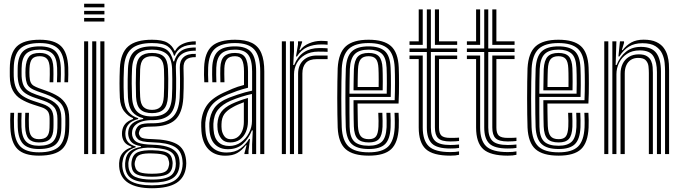

<svg xmlns="http://www.w3.org/2000/svg" viewBox="-20 -820 3627 1022"><path d="M187 8.5Q109 8.5 73.6 -26.2Q38.2 -61 35 -141.2Q34.2 -160.2 34.2 -181.2Q34.2 -202.2 35.5 -219.5H55.2Q54.2 -203.2 54.1 -182Q54 -160.8 54.8 -142.2Q57.5 -71 88.4 -40.1Q119.2 -9.2 187 -9.2Q262 -9.2 294.1 -39.6Q326.2 -70 327.2 -138.5Q327.8 -147.2 327.8 -155.1Q327.8 -163 327.8 -171.1Q327.8 -179.2 327.8 -187.8Q327.8 -245 300.2 -273.1Q272.8 -301.2 222 -319L179 -334.2Q154.2 -343 141.2 -352.8Q128.2 -362.5 122.9 -376.9Q117.5 -391.2 116 -413.8Q115.2 -423.5 115.4 -434.1Q115.5 -444.8 116 -456.2Q118.8 -500 135.1 -519.1Q151.5 -538.2 191.8 -538.2Q226.2 -538.2 244.5 -520.8Q262.8 -503.2 264.2 -457.2Q264.8 -445 264.6 -425Q264.5 -405 263.8 -382.2H244Q244.8 -404 245 -423Q245.2 -442 244.8 -456.2Q243.5 -491 230.9 -505.9Q218.2 -520.8 191.8 -520.8Q162.8 -520.8 150.6 -505.8Q138.5 -490.8 137 -456.2Q136.5 -444.5 136.4 -434.9Q136.2 -425.2 137 -413.8Q138.2 -392.8 143.6 -381.2Q149 -369.8 159.4 -363.5Q169.8 -357.2 185 -351.5L227 -336.5Q262.5 -324 289.9 -307Q317.2 -290 332.9 -262Q348.5 -234 348.5 -187.8Q348.5 -179 348.6 -171Q348.8 -163 348.6 -155.1Q348.5 -147.2 348.2 -138.5Q347.2 -61.2 310.6 -26.4Q274 8.5 187 8.5ZM187 -26.8Q128.5 -26.8 102.8 -54.2Q77 -81.8 74.5 -143Q74 -160.2 73.9 -180.1Q73.8 -200 75 -219.5H95Q93.8 -200 93.8 -179.6Q93.8 -159.2 94.2 -144Q96.2 -90.8 117.9 -67.5Q139.5 -44.2 187 -44.2Q240.5 -44.2 262.5 -67Q284.5 -89.8 285.5 -138.8Q285.8 -152 285.8 -163.4Q285.8 -174.8 285.8 -187.8Q285.8 -228.5 267.9 -249.9Q250 -271.2 211.8 -284L166.8 -299.2Q134 -310.2 114.2 -324Q94.5 -337.8 85.1 -359Q75.8 -380.2 74 -413.8Q73.8 -426 73.9 -435.9Q74 -445.8 74 -456.2Q74.8 -518.2 101.6 -545.8Q128.5 -573.2 191.8 -573.2Q249.2 -573.2 275.2 -546.9Q301.2 -520.5 303.8 -459.5Q304.2 -443.8 304.2 -425Q304.2 -406.2 303 -382.2H283.2Q284.2 -406.2 284.4 -424.5Q284.5 -442.8 284 -459.2Q282 -513.2 259.1 -534.5Q236.2 -555.8 191.8 -555.8Q140 -555.8 117.8 -532.4Q95.5 -509 95 -456.2Q95 -445.2 94.8 -435.5Q94.5 -425.8 95 -413.8Q96.8 -384.5 104.8 -366.5Q112.8 -348.5 129.4 -337.1Q146 -325.8 172.8 -316.5L216.8 -301.5Q263 -285.8 284.9 -261Q306.8 -236.2 306.8 -187.8Q306.8 -174.8 306.8 -163.1Q306.8 -151.5 306.5 -138.8Q305.5 -79.8 278.4 -53.2Q251.2 -26.8 187 -26.8ZM187 -61.8Q150.5 -61.8 133.1 -80.9Q115.8 -100 114 -145Q113.5 -160.2 113.5 -180Q113.5 -199.8 114.5 -219.5H134.2Q133.2 -202 133.2 -182.5Q133.2 -163 133.8 -146.5Q135 -110.5 147.5 -94.9Q160 -79.2 187 -79.2Q217.8 -79.2 230.2 -93.8Q242.8 -108.2 243.5 -139Q244 -152 244 -163.4Q244 -174.8 244 -187.8Q244 -216.5 232.9 -229.5Q221.8 -242.5 201.2 -249L154.5 -264.2Q118.8 -276 91.4 -292.6Q64 -309.2 48.4 -337.9Q32.8 -366.5 32.2 -413.5Q32 -426.8 32.1 -437.2Q32.2 -447.8 32.2 -456.5Q32.8 -537.2 69.5 -572.9Q106.2 -608.5 191.8 -608.5Q269.5 -608.5 304.8 -574.4Q340 -540.2 343.2 -461.2Q343.8 -443.8 343.6 -422.8Q343.5 -401.8 342.5 -382.2H322.8Q323.8 -399.8 324 -421.1Q324.2 -442.5 323.5 -460Q320.5 -530.2 289.9 -560.5Q259.2 -590.8 191.8 -590.8Q117.5 -590.8 85.6 -559.2Q53.8 -527.8 53.2 -456.5Q53 -445.2 52.9 -435.5Q52.8 -425.8 53.2 -413.5Q54.8 -374.5 66.4 -349.6Q78 -324.8 101.2 -309.1Q124.5 -293.5 160.5 -281.8L206.5 -266.8Q239.8 -255.5 252.2 -237.4Q264.8 -219.2 264.8 -187.8Q264.8 -180 264.9 -172.1Q265 -164.2 264.9 -156.1Q264.8 -148 264.5 -138.8Q263.8 -98.5 246.1 -80.1Q228.5 -61.8 187 -61.8Z M427.8 -781V-800H535.8V-781ZM427.8 -705.5V-724.5H535.8V-705.5ZM427.8 -743.2V-762.2H535.8V-743.2ZM514 0V-600H535.8V0ZM427.8 0V-600H449.2V0ZM470.8 0V-600H492.5V0Z M788.8 182Q707.5 182 662.9 153.6Q618.2 125.2 614.2 66Q613.5 57 614 48.4Q614.5 39.8 616 31.8Q619.5 7.5 637.2 -10.5Q655 -28.5 679.5 -35.5V-39.8Q655.2 -47.8 644 -61.9Q632.8 -76 629.8 -97Q629.2 -101.8 629.2 -107.9Q629.2 -114 629.8 -119.8Q632.8 -145 647 -161Q661.2 -177 688.2 -186.5V-191.2Q662.5 -200.5 641.4 -227.1Q620.2 -253.8 618 -299.5Q617 -320.2 616.6 -339Q616.2 -357.8 616.2 -376.4Q616.2 -395 616.6 -414.8Q617 -434.5 618 -456.8Q622 -538.5 662.8 -573.5Q703.5 -608.5 789.2 -608.5Q844.2 -608.5 870.8 -593Q897.2 -577.5 908.5 -550.2H912.8Q924.5 -571.5 944.9 -582.4Q965.2 -593.2 986.5 -597Q1007.8 -600.8 1022 -600V-582.5Q973.5 -583 946.9 -567.2Q920.2 -551.5 910.2 -523.8H906Q897.5 -556 872.4 -573.4Q847.2 -590.8 789.2 -590.8Q713.5 -590.8 678.4 -559.2Q643.2 -527.8 639.8 -456.5Q638.5 -429 638 -405Q637.5 -381 637.9 -355.9Q638.2 -330.8 639.5 -300Q642.2 -250.5 663.4 -225Q684.5 -199.5 715.5 -191.2V-186.5Q683 -177.8 667.1 -161.4Q651.2 -145 648 -120.2Q647 -114.5 647.1 -108.5Q647.2 -102.5 648 -96.5Q650.2 -77 662.2 -63Q674.2 -49 702.2 -40.5V-36.2Q671.8 -26.5 655 -10Q638.2 6.5 633.8 31.8Q631.8 40.2 631 48.5Q630.2 56.8 631 66Q635.8 120.5 674.8 143.5Q713.8 166.5 788.8 166.5Q865.8 166.5 905 143.6Q944.2 120.8 951.2 66Q952.5 57.8 952.4 49.4Q952.2 41 951 31.8Q945.5 -19.2 907.4 -39.9Q869.2 -60.5 792.8 -62.5Q758.5 -63.5 740.5 -67.5Q722.5 -71.5 714.5 -78.9Q706.5 -86.2 702.2 -96.5Q700.2 -101.5 699.6 -108.6Q699 -115.8 700.2 -120.5Q706.8 -145.5 724.2 -155Q741.8 -164.5 789.2 -163.8Q860.5 -163 896.1 -194.4Q931.8 -225.8 936.2 -299.2Q937.8 -327 938.1 -352.1Q938.5 -377.2 938.2 -403.4Q938 -429.5 937 -460.5Q936 -495.8 957 -515.4Q978 -535 1022 -533.2V-515.8Q987.2 -516.5 971.5 -502.6Q955.8 -488.8 956.8 -456.8Q957.8 -428.2 957.9 -402.4Q958 -376.5 957.6 -351.2Q957.2 -326 955.8 -299.2Q950.8 -217.5 912.2 -182Q873.8 -146.5 789.2 -146.2Q760.2 -146.2 746.4 -143.2Q732.5 -140.2 727.5 -133.6Q722.5 -127 719.8 -116.2Q719.2 -114.5 719.2 -110.5Q719.2 -106.5 720.8 -103.2Q724 -94.5 729.8 -89.6Q735.5 -84.8 749.8 -82.5Q764 -80.2 792.8 -79.5Q878.2 -77.2 921.2 -53.1Q964.2 -29 970.5 31.8Q971.5 41.2 971.5 49.1Q971.5 57 970.5 66Q964 125.5 919.2 153.8Q874.5 182 788.8 182ZM788.8 135.8Q834.8 135.8 861.2 127.9Q887.8 120 899.9 104.5Q912 89 915 66.2Q916.2 59.2 916.1 50.9Q916 42.5 914.2 31.5Q911.2 7.5 896.6 -5.9Q882 -19.2 856 -25.4Q830 -31.5 792.8 -33.5Q735 -36.8 704.9 -21.5Q674.8 -6.2 666 31.8Q663.8 40.2 663.2 48.8Q662.8 57.2 663.8 66.5Q668.2 107 699.6 121.4Q731 135.8 788.8 135.8ZM788.8 120.8Q735.2 120.8 709.6 109Q684 97.2 680.5 66.2Q679 58 679.6 48.6Q680.2 39.2 682.2 31.5Q688.8 0.2 715.4 -10.6Q742 -21.5 793.8 -20Q825.5 -19.2 847.1 -14.8Q868.8 -10.2 881.2 0.5Q893.8 11.2 896.8 31.8Q899 41 899 49.2Q899 57.5 897.5 66.2Q892.5 98.2 866.5 109.5Q840.5 120.8 788.8 120.8ZM788.8 104.8Q815 104.8 833.6 102Q852.2 99.2 863.4 91Q874.5 82.8 877.8 66.5Q880.8 57.5 880.6 49.1Q880.5 40.8 877 31.8Q874.5 17.2 863.8 10.1Q853 3 835.1 0.2Q817.2 -2.5 792.8 -3.2Q749 -5 727.2 3Q705.5 11 701.5 31.2Q697.5 40 696.9 49.1Q696.2 58.2 699 66.5Q703.5 90 725.2 97.4Q747 104.8 788.8 104.8ZM788.8 151.8Q719 151.8 684.8 133.2Q650.5 114.8 646.2 66.8Q645.5 57.2 646 49Q646.5 40.8 648.2 31.8Q652.8 2.2 672.2 -14.4Q691.8 -31 729.8 -38V-42.2Q698.2 -47.2 683.2 -60.4Q668.2 -73.5 663.5 -96.8Q662.2 -103 662.1 -107.9Q662 -112.8 662.8 -120.2Q665 -146.5 685.2 -163.2Q705.5 -180 742.2 -186.5V-191Q704.2 -200 684 -225.2Q663.8 -250.5 661 -302Q660 -325.2 659.6 -349Q659.2 -372.8 659.6 -398.6Q660 -424.5 661.2 -454.8Q664.2 -519.8 695.4 -546.5Q726.5 -573.2 789.2 -573.2Q842.5 -573.2 867.8 -554.8Q893 -536.2 902.5 -493.2H906.8Q915.8 -519.8 929.5 -536Q943.2 -552.2 965.6 -559.8Q988 -567.2 1022 -567.2V-549.8Q969 -551.2 941.4 -526.9Q913.8 -502.5 916.2 -456.2Q917.5 -430.2 917.6 -402.6Q917.8 -375 917.5 -349.1Q917.2 -323.2 916.2 -302.5Q912 -233.8 879.9 -206.9Q847.8 -180 789.2 -180.5Q763.8 -181 741 -175Q718.2 -169 703 -156.4Q687.8 -143.8 683.8 -124.2Q682.5 -118 682.5 -110.5Q682.5 -103 683.8 -97.5Q690 -70.5 714.5 -60.8Q739 -51 793 -49.5Q837 -48.5 867.5 -39.6Q898 -30.8 915 -13.1Q932 4.5 935 32Q936.2 41.2 936.4 49.5Q936.5 57.8 935.2 66.2Q928.8 113.2 892.8 132.5Q856.8 151.8 788.8 151.8ZM789.2 -200.2Q840.8 -200.2 866.4 -223.8Q892 -247.2 895.2 -303.8Q896.2 -324.5 896.8 -348.6Q897.2 -372.8 897.1 -399.4Q897 -426 896 -453.8Q893.5 -512 866 -533.9Q838.5 -555.8 789.2 -555.8Q736.5 -555.8 711 -532.4Q685.5 -509 682.8 -453.2Q681 -413.5 681.1 -375.4Q681.2 -337.2 682.8 -303Q685.5 -249 711.1 -224.6Q736.8 -200.2 789.2 -200.2ZM789.2 -217.8Q748.8 -217.8 727.8 -237Q706.8 -256.2 704.2 -304.2Q702.8 -340 702.8 -378.1Q702.8 -416.2 704.2 -452Q706.8 -499.8 727.4 -519Q748 -538.2 789.2 -538.2Q831.5 -538.2 851.9 -519Q872.2 -499.8 874.2 -453Q875.5 -427.2 875.6 -401.9Q875.8 -376.5 875.2 -352.1Q874.8 -327.8 873.8 -304.8Q871 -257 850.4 -237.4Q829.8 -217.8 789.2 -217.8ZM789.2 -235.2Q819 -235.2 834.4 -251Q849.8 -266.8 852 -306.5Q853.2 -328.8 853.6 -352.6Q854 -376.5 853.9 -401.5Q853.8 -426.5 852.8 -452Q851 -490.2 835.6 -505.5Q820.2 -520.8 789.2 -520.8Q758.8 -520.8 743.2 -505.2Q727.8 -489.8 726 -451Q724.5 -415 724.4 -378.2Q724.2 -341.5 726 -305.2Q727.8 -266.2 743.5 -250.8Q759.2 -235.2 789.2 -235.2Z M1365.2 0V-439.5Q1365.2 -520.5 1334.2 -555.6Q1303.2 -590.8 1231.2 -590.8Q1157.2 -590.8 1124 -560.5Q1090.8 -530.2 1088 -460.2Q1087.5 -442.5 1087.5 -422.4Q1087.5 -402.2 1088.8 -382.2H1067.5Q1066 -403 1065.9 -421.6Q1065.8 -440.2 1066.5 -461.2Q1069.5 -540.5 1108.1 -574.5Q1146.8 -608.5 1231.2 -608.5Q1287 -608.5 1321.2 -591.4Q1355.5 -574.2 1371.1 -537.1Q1386.8 -500 1386.8 -439.5V0ZM1199.8 -43Q1235.5 -43 1262.8 -62.8Q1290 -82.5 1305.6 -113Q1321.2 -143.5 1321.2 -175V-319.8Q1296.2 -314.8 1266 -305.2Q1235.8 -295.8 1207 -283.5Q1163.5 -264.2 1140.8 -236.4Q1118 -208.5 1115.8 -161.2Q1115.2 -152 1115.9 -143.5Q1116.5 -135 1117 -127.2Q1120 -86 1141.6 -64.5Q1163.2 -43 1199.8 -43ZM1205 -61.8Q1174.8 -61.8 1158.6 -81.4Q1142.5 -101 1138.5 -129Q1137.8 -136.8 1137.4 -145.2Q1137 -153.8 1137.2 -159.2Q1139.5 -200 1157.9 -224.6Q1176.2 -249.2 1214 -267Q1232.5 -275.8 1255.2 -284.1Q1278 -292.5 1299.8 -298.5V-173Q1299.8 -143.5 1289 -118.1Q1278.2 -92.8 1257.2 -77.2Q1236.2 -61.8 1205 -61.8ZM1208 -79Q1231.2 -79 1246.9 -91.8Q1262.5 -104.5 1270.2 -125.4Q1278 -146.2 1278 -171.2V-275.8Q1260.8 -269.5 1246.5 -263.2Q1232.2 -257 1221 -250.5Q1188.5 -233 1174.1 -212.9Q1159.8 -192.8 1159 -159.5Q1158.8 -152.5 1158.9 -145.5Q1159 -138.5 1160 -131Q1162.5 -111 1174.1 -95Q1185.8 -79 1208 -79ZM1179.2 8.8Q1123.2 8.8 1090.2 -24.9Q1057.2 -58.5 1052.2 -121.8Q1051.5 -134 1051.1 -147.2Q1050.8 -160.5 1051.2 -168.8Q1055.5 -226.2 1085.6 -265.2Q1115.8 -304.2 1185 -333.2Q1203.2 -341.5 1217.1 -347.4Q1231 -353.2 1245.4 -358.1Q1259.8 -363 1278.8 -367.8V-439.5Q1278.8 -480.8 1268.6 -500.8Q1258.5 -520.8 1231.2 -520.8Q1201.2 -520.8 1188.4 -505.4Q1175.5 -490 1174.2 -456.5Q1174 -446 1173.9 -426Q1173.8 -406 1174.8 -382.2H1153.2Q1152.2 -408.5 1152.4 -426.6Q1152.5 -444.8 1152.8 -458.8Q1154.5 -502.8 1173.8 -520.5Q1193 -538.2 1231.2 -538.2Q1270 -538.2 1285.1 -514.4Q1300.2 -490.5 1300.2 -439.5V-353Q1268.5 -345.2 1243.1 -336.2Q1217.8 -327.2 1192.2 -316.8Q1129.2 -290.8 1103 -254.9Q1076.8 -219 1072.8 -167Q1072.2 -157.5 1072.6 -146.1Q1073 -134.8 1073.8 -123.5Q1078.2 -67.2 1107.4 -37.8Q1136.5 -8.2 1185.8 -8.2Q1230.2 -8.2 1259.1 -29Q1288 -49.8 1305.8 -80.5H1310.8L1302.8 -17V0H1281.2L1281 -4.2L1292.5 -46.8H1288.5Q1267.5 -19.5 1242.8 -5.4Q1218 8.8 1179.2 8.8ZM1322 0.2V-52L1325.5 -126H1320.8Q1303 -81.2 1272 -53.4Q1241 -25.5 1192 -25.8Q1150.8 -26 1124.9 -51Q1099 -76 1095.2 -125.2Q1094.8 -135 1094.2 -145.6Q1093.8 -156.2 1094.2 -165Q1097.8 -212.5 1121 -245.1Q1144.2 -277.8 1199.8 -300.2Q1221.2 -308.5 1243 -315.8Q1264.8 -323 1284.9 -328.6Q1305 -334.2 1322 -337.5V-439.5Q1322 -501.8 1301.1 -528.8Q1280.2 -555.8 1231.2 -555.8Q1180 -555.8 1156.6 -533.2Q1133.2 -510.8 1131.2 -459.2Q1130.8 -441.8 1130.8 -422Q1130.8 -402.2 1131.8 -382.2H1110.2Q1109.2 -403.2 1109.1 -423.1Q1109 -443 1109.5 -459.8Q1112 -520.5 1140.2 -546.9Q1168.5 -573.2 1231.2 -573.2Q1291.5 -573.2 1317.5 -542.2Q1343.5 -511.2 1343.5 -439.5V0.2Z M1523.2 0V-600H1544.8L1545 -548L1540.8 -474H1545.8Q1564.5 -520 1598 -542.1Q1631.5 -564.2 1679.2 -564.2Q1691.5 -564.2 1704.4 -563.9Q1717.2 -563.5 1723.8 -562.8V-544Q1716.5 -544.5 1702.4 -544.9Q1688.2 -545.2 1675.2 -545.2Q1632.2 -545.2 1603.1 -527.8Q1574 -510.2 1559.5 -482.8Q1545 -455.2 1545 -425.2V0ZM1480.2 0V-600H1501.8V0ZM1566.8 0V-427Q1566.8 -472.2 1593.8 -498.4Q1620.8 -524.5 1665.8 -524.5Q1680.5 -524.5 1695.4 -524.5Q1710.2 -524.5 1723.8 -524.5V-505.2Q1710.5 -505.5 1695 -505.4Q1679.5 -505.2 1665.8 -505.2Q1626.2 -505.2 1607.9 -485.1Q1589.5 -465 1589.5 -429V0ZM1555.5 -519.5 1566.2 -583V-600H1588L1588.2 -595.8L1573.8 -553.2H1577.8Q1595 -576.5 1625.8 -589.5Q1656.5 -602.5 1689 -602.5Q1696.5 -602.5 1705.5 -602Q1714.5 -601.5 1723.8 -600.8V-581.8Q1716 -582.8 1707.8 -583.1Q1699.5 -583.5 1690.2 -583.5Q1647.5 -583.5 1615 -568.8Q1582.5 -554 1560.8 -519.5Z M1943.2 8.5Q1858.8 8.5 1820 -25.9Q1781.2 -60.2 1777.5 -141Q1776.5 -169 1775.9 -210.6Q1775.2 -252.2 1775.2 -298.1Q1775.2 -344 1775.9 -386Q1776.5 -428 1777.5 -457Q1782 -539 1821 -573.8Q1860 -608.5 1942 -608.5Q2023.2 -608.5 2061.1 -574.8Q2099 -541 2102.5 -461Q2103.2 -444 2103.6 -422.2Q2104 -400.5 2104 -375.5Q2104 -350.5 2103.5 -323.5Q2103 -296.5 2101.5 -269H1883.2Q1883.5 -246.8 1883.8 -224.8Q1884 -202.8 1884.4 -183.4Q1884.8 -164 1885.2 -149.2Q1887.2 -111.8 1900 -95.5Q1912.8 -79.2 1943.2 -79.2Q1970.2 -79.2 1981.5 -94.1Q1992.8 -109 1994.5 -146.2Q1995.2 -158 1995 -176.9Q1994.8 -195.8 1993.5 -219.5H2015.2Q2016.2 -195.8 2016.5 -176.9Q2016.8 -158 2016.2 -145.2Q2014.2 -99.2 1997.6 -80.5Q1981 -61.8 1943.2 -61.8Q1901.8 -61.8 1883.5 -81.1Q1865.2 -100.5 1863.5 -147Q1863 -163.8 1862.5 -187Q1862 -210.2 1861.9 -236.1Q1861.8 -262 1861.8 -286.5H2080.8Q2081.8 -310.2 2082.1 -334.2Q2082.5 -358.2 2082.5 -381Q2082.5 -403.8 2082.1 -423.9Q2081.8 -444 2081 -460Q2077.5 -532 2044.5 -561.4Q2011.5 -590.8 1942 -590.8Q1869.8 -590.8 1836.5 -559.5Q1803.2 -528.2 1799.2 -455.8Q1798 -425.8 1797.4 -383.5Q1796.8 -341.2 1796.8 -296Q1796.8 -250.8 1797.4 -210.2Q1798 -169.8 1799 -143Q1802.5 -71.2 1835.6 -40.2Q1868.8 -9.2 1943.2 -9.2Q2014.5 -9.2 2046 -39.8Q2077.5 -70.2 2081 -142Q2081.5 -153 2081.5 -166Q2081.5 -179 2081.1 -192.6Q2080.8 -206.2 2080 -219.5H2101.5Q2102.5 -201.2 2103 -180.1Q2103.5 -159 2102.5 -141.2Q2099 -60.5 2062.2 -26Q2025.5 8.5 1943.2 8.5ZM1943.2 -26.8Q1880.8 -26.8 1852.2 -53.4Q1823.8 -80 1820.5 -143.8Q1819.5 -171.8 1819 -212.8Q1818.5 -253.8 1818.5 -299.1Q1818.5 -344.5 1819 -385.6Q1819.5 -426.8 1820.8 -454.2Q1824.2 -519 1852.6 -546.1Q1881 -573.2 1942 -573.2Q2000.2 -573.2 2028.4 -548Q2056.5 -522.8 2059.2 -459.5Q2060.2 -442.2 2060.6 -418Q2061 -393.8 2060.9 -364.8Q2060.8 -335.8 2059.8 -304H1840.2Q1840 -256.8 1840.2 -220.5Q1840.5 -184.2 1841 -145.5Q1841.8 -91 1865 -67.6Q1888.2 -44.2 1943.2 -44.2Q1989.8 -44.2 2012.4 -65.6Q2035 -87 2037.8 -143.2Q2038.2 -158.8 2038 -178.1Q2037.8 -197.5 2036.8 -219.5H2058.2Q2059.2 -199.2 2059.6 -179.6Q2060 -160 2059.2 -142.8Q2056.5 -79.5 2030 -53.1Q2003.5 -26.8 1943.2 -26.8ZM1840.2 -321.5H2038.5Q2039.2 -349.5 2039.2 -375Q2039.2 -400.5 2038.9 -422Q2038.5 -443.5 2037.8 -459Q2035.2 -514.8 2011.2 -535.2Q1987.2 -555.8 1942 -555.8Q1892.5 -555.8 1868.9 -532.6Q1845.2 -509.5 1842.2 -453Q1841.5 -435 1841 -398.5Q1840.5 -362 1840.2 -321.5ZM1861.8 -339.2Q1862 -357 1862.2 -376.8Q1862.5 -396.5 1862.9 -415.9Q1863.2 -435.2 1863.8 -451.8Q1866.2 -499 1884.5 -518.6Q1902.8 -538.2 1942 -538.2Q1980.5 -538.2 1997.4 -519.5Q2014.2 -500.8 2016.2 -457Q2016.8 -445.8 2017.1 -427.5Q2017.5 -409.2 2017.5 -386.5Q2017.5 -363.8 2017 -339.2ZM1883.8 -356.8H1995.5Q1995.8 -377.2 1995.8 -396.6Q1995.8 -416 1995.4 -431.6Q1995 -447.2 1994.5 -456.2Q1993 -491.5 1980.9 -506.1Q1968.8 -520.8 1942 -520.8Q1913.2 -520.8 1900.2 -505Q1887.2 -489.2 1885.5 -450.8Q1885 -437.8 1884.6 -423.1Q1884.2 -408.5 1884 -392.1Q1883.8 -375.8 1883.8 -356.8Z M2377.2 -29.5Q2306.2 -29.5 2279.1 -56Q2252 -82.5 2252 -141.2V-543.2H2159.8V-562.2H2252V-770H2273.5V-562.2H2413.5V-543.2H2273.5V-141.2Q2273.5 -91.5 2296 -69.9Q2318.5 -48.2 2377.2 -48.2Q2388.5 -48.2 2399.9 -48.9Q2411.2 -49.5 2423.5 -50.8V-32.5Q2413.5 -30.8 2402.1 -30.1Q2390.8 -29.5 2377.2 -29.5ZM2377.2 8.5Q2284.8 8.5 2246.8 -26.2Q2208.8 -61 2208.8 -141.2V-505.5H2159.8V-524.5H2230.2V-141.2Q2230.2 -72.2 2262.6 -41.4Q2295 -10.5 2377.2 -10.5Q2391 -10.5 2402.6 -11.4Q2414.2 -12.2 2423.5 -14.2V4Q2405.8 8.5 2377.2 8.5ZM2377.2 -67Q2330.2 -67 2312.6 -84.1Q2295 -101.2 2295 -141.2V-524.5H2413.5V-505.5H2316.8V-141.2Q2316.8 -111 2329.4 -98.5Q2342 -86 2377.2 -86Q2395.5 -86 2406.9 -86.4Q2418.2 -86.8 2423.5 -87.5V-69.5Q2415.5 -68.5 2404.2 -67.8Q2393 -67 2377.2 -67ZM2159.8 -581V-600H2208.8V-770H2230.2V-581ZM2295 -581V-770H2316.8V-600H2413.5V-581Z M2682.8 -29.5Q2611.8 -29.5 2584.6 -56Q2557.5 -82.5 2557.5 -141.2V-543.2H2465.2V-562.2H2557.5V-770H2579V-562.2H2719V-543.2H2579V-141.2Q2579 -91.5 2601.5 -69.9Q2624 -48.2 2682.8 -48.2Q2694 -48.2 2705.4 -48.9Q2716.8 -49.5 2729 -50.8V-32.5Q2719 -30.8 2707.6 -30.1Q2696.2 -29.5 2682.8 -29.5ZM2682.8 8.5Q2590.2 8.5 2552.2 -26.2Q2514.2 -61 2514.2 -141.2V-505.5H2465.2V-524.5H2535.8V-141.2Q2535.8 -72.2 2568.1 -41.4Q2600.5 -10.5 2682.8 -10.5Q2696.5 -10.5 2708.1 -11.4Q2719.8 -12.2 2729 -14.2V4Q2711.2 8.5 2682.8 8.5ZM2682.8 -67Q2635.8 -67 2618.1 -84.1Q2600.5 -101.2 2600.5 -141.2V-524.5H2719V-505.5H2622.2V-141.2Q2622.2 -111 2634.9 -98.5Q2647.5 -86 2682.8 -86Q2701 -86 2712.4 -86.4Q2723.8 -86.8 2729 -87.5V-69.5Q2721 -68.5 2709.8 -67.8Q2698.5 -67 2682.8 -67ZM2465.2 -581V-600H2514.2V-770H2535.8V-581ZM2600.5 -581V-770H2622.2V-600H2719V-581Z M2953.8 8.5Q2869.2 8.5 2830.5 -25.9Q2791.8 -60.2 2788 -141Q2787 -169 2786.4 -210.6Q2785.8 -252.2 2785.8 -298.1Q2785.8 -344 2786.4 -386Q2787 -428 2788 -457Q2792.5 -539 2831.5 -573.8Q2870.5 -608.5 2952.5 -608.5Q3033.8 -608.5 3071.6 -574.8Q3109.5 -541 3113 -461Q3113.8 -444 3114.1 -422.2Q3114.5 -400.5 3114.5 -375.5Q3114.5 -350.5 3114 -323.5Q3113.5 -296.5 3112 -269H2893.8Q2894 -246.8 2894.2 -224.8Q2894.5 -202.8 2894.9 -183.4Q2895.2 -164 2895.8 -149.2Q2897.8 -111.8 2910.5 -95.5Q2923.2 -79.2 2953.8 -79.2Q2980.8 -79.2 2992 -94.1Q3003.2 -109 3005 -146.2Q3005.8 -158 3005.5 -176.9Q3005.2 -195.8 3004 -219.5H3025.8Q3026.8 -195.8 3027 -176.9Q3027.2 -158 3026.8 -145.2Q3024.8 -99.2 3008.1 -80.5Q2991.5 -61.8 2953.8 -61.8Q2912.2 -61.8 2894 -81.1Q2875.8 -100.5 2874 -147Q2873.5 -163.8 2873 -187Q2872.5 -210.2 2872.4 -236.1Q2872.2 -262 2872.2 -286.5H3091.2Q3092.2 -310.2 3092.6 -334.2Q3093 -358.2 3093 -381Q3093 -403.8 3092.6 -423.9Q3092.2 -444 3091.5 -460Q3088 -532 3055 -561.4Q3022 -590.8 2952.5 -590.8Q2880.2 -590.8 2847 -559.5Q2813.8 -528.2 2809.8 -455.8Q2808.5 -425.8 2807.9 -383.5Q2807.2 -341.2 2807.2 -296Q2807.2 -250.8 2807.9 -210.2Q2808.5 -169.8 2809.5 -143Q2813 -71.2 2846.1 -40.2Q2879.2 -9.2 2953.8 -9.2Q3025 -9.2 3056.5 -39.8Q3088 -70.2 3091.5 -142Q3092 -153 3092 -166Q3092 -179 3091.6 -192.6Q3091.2 -206.2 3090.5 -219.5H3112Q3113 -201.2 3113.5 -180.1Q3114 -159 3113 -141.2Q3109.5 -60.5 3072.8 -26Q3036 8.5 2953.8 8.5ZM2953.8 -26.8Q2891.2 -26.8 2862.8 -53.4Q2834.2 -80 2831 -143.8Q2830 -171.8 2829.5 -212.8Q2829 -253.8 2829 -299.1Q2829 -344.5 2829.5 -385.6Q2830 -426.8 2831.2 -454.2Q2834.8 -519 2863.1 -546.1Q2891.5 -573.2 2952.5 -573.2Q3010.8 -573.2 3038.9 -548Q3067 -522.8 3069.8 -459.5Q3070.8 -442.2 3071.1 -418Q3071.5 -393.8 3071.4 -364.8Q3071.2 -335.8 3070.2 -304H2850.8Q2850.5 -256.8 2850.8 -220.5Q2851 -184.2 2851.5 -145.5Q2852.2 -91 2875.5 -67.6Q2898.8 -44.2 2953.8 -44.2Q3000.2 -44.2 3022.9 -65.6Q3045.5 -87 3048.2 -143.2Q3048.8 -158.8 3048.5 -178.1Q3048.2 -197.5 3047.2 -219.5H3068.8Q3069.8 -199.2 3070.1 -179.6Q3070.5 -160 3069.8 -142.8Q3067 -79.5 3040.5 -53.1Q3014 -26.8 2953.8 -26.8ZM2850.8 -321.5H3049Q3049.8 -349.5 3049.8 -375Q3049.8 -400.5 3049.4 -422Q3049 -443.5 3048.2 -459Q3045.8 -514.8 3021.8 -535.2Q2997.8 -555.8 2952.5 -555.8Q2903 -555.8 2879.4 -532.6Q2855.8 -509.5 2852.8 -453Q2852 -435 2851.5 -398.5Q2851 -362 2850.8 -321.5ZM2872.2 -339.2Q2872.5 -357 2872.8 -376.8Q2873 -396.5 2873.4 -415.9Q2873.8 -435.2 2874.2 -451.8Q2876.8 -499 2895 -518.6Q2913.2 -538.2 2952.5 -538.2Q2991 -538.2 3007.9 -519.5Q3024.8 -500.8 3026.8 -457Q3027.2 -445.8 3027.6 -427.5Q3028 -409.2 3028 -386.5Q3028 -363.8 3027.5 -339.2ZM2894.2 -356.8H3006Q3006.2 -377.2 3006.2 -396.6Q3006.2 -416 3005.9 -431.6Q3005.5 -447.2 3005 -456.2Q3003.5 -491.5 2991.4 -506.1Q2979.2 -520.8 2952.5 -520.8Q2923.8 -520.8 2910.8 -505Q2897.8 -489.2 2896 -450.8Q2895.5 -437.8 2895.1 -423.1Q2894.8 -408.5 2894.5 -392.1Q2894.2 -375.8 2894.2 -356.8Z M3520 0V-440.8Q3520 -459.8 3517.8 -485.1Q3515.5 -510.5 3504.6 -534.4Q3493.8 -558.2 3469.1 -574.1Q3444.5 -590 3399.5 -590Q3357 -590 3327.8 -572Q3298.5 -554 3277 -519.5H3271.8L3280 -600H3301.5L3301.8 -592L3290 -553.2H3294Q3315 -580.2 3341.2 -594.5Q3367.5 -608.8 3406.2 -608.8Q3447.2 -608.8 3473.1 -596.6Q3499 -584.5 3513.1 -565Q3527.2 -545.5 3533.2 -523.2Q3539.2 -501 3540.4 -480.1Q3541.5 -459.2 3541.5 -444.8V0ZM3196.5 0V-600H3218V0ZM3283 0V-427Q3283 -456.8 3294.2 -480.1Q3305.5 -503.5 3327.4 -517.1Q3349.2 -530.8 3380.5 -530.8Q3408.5 -530.8 3423.9 -520.8Q3439.2 -510.8 3446 -495.4Q3452.8 -480 3454 -463.2Q3455.2 -446.5 3455.2 -432.5V0H3433.8V-431.2Q3433.8 -447.2 3431.9 -466Q3430 -484.8 3418.2 -498.2Q3406.5 -511.8 3377.2 -511.8Q3354.2 -511.8 3338.1 -501.4Q3322 -491 3313.8 -472.5Q3305.5 -454 3305.5 -429V0ZM3239.5 0V-600H3261L3257 -474H3262Q3280.5 -519.8 3312.9 -545.4Q3345.2 -571 3393.2 -570.5Q3450 -570.2 3474.1 -537.1Q3498.2 -504 3498.2 -439.2V0H3476.8V-436.5Q3476.8 -489 3458.1 -520.4Q3439.5 -551.8 3385.5 -551.8Q3345 -551.8 3317.2 -533.2Q3289.5 -514.8 3275.4 -485.8Q3261.2 -456.8 3261.2 -425.2V0Z"/></svg>

Font: Big Shoulders Inline Display Thin
Style: Bold
Weight: 700
Version: Version 2.002